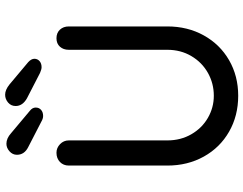

<svg xmlns="http://www.w3.org/2000/svg" viewBox="-120 -821 948 748"><g transform="rotate(-90 354.0 -447.0)"><path d="M625 -653V-269Q625 -190 590 -127Q555 -64 493.5 -28.5Q432 7 355 7Q277 7 215 -28.5Q153 -64 118 -127Q83 -190 83 -269V-653Q83 -674 97 -687.5Q111 -701 133 -701Q152 -701 166.5 -687Q181 -673 181 -653V-269Q181 -217 205 -175.5Q229 -134 269 -111Q309 -88 355 -88Q403 -88 444 -111Q485 -134 509.5 -175.5Q534 -217 534 -269V-653Q534 -674 546 -687.5Q558 -701 579 -701Q600 -701 612.5 -687.5Q625 -674 625 -653ZM444 -765 345 -816Q315 -833 315 -860Q315 -878 328.5 -889.5Q342 -901 359 -901Q378 -901 399 -884L486 -811Q499 -799 499 -787Q499 -775 490 -767Q481 -759 466 -759Q458 -759 444 -765ZM254 -760 155 -811Q125 -826 125 -855Q125 -872 138.5 -884Q152 -896 168 -896Q189 -896 209 -878L296 -805Q309 -795 309 -782Q309 -769 300 -761Q291 -753 276 -753Q266 -753 254 -760Z"/></g></svg>

Font: Quicksand Medium
Style: Regular
Weight: 500
Designer: Andrew Paglinawan
Foundry: Andrew Paglinawan
Version: Version 3.000